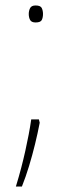

<svg xmlns="http://www.w3.org/2000/svg" viewBox="-20 -552 260 701"><path d="M125 -104Q118 -67 108 -26Q98 15 86 54.5Q74 94 60 129H38Q49 93 57.5 60.5Q66 28 72.5 -1.5Q79 -31 84.5 -59.5Q90 -88 94 -116H122ZM85 -501Q85 -513 90 -522.5Q95 -532 110 -532Q128 -532 132.5 -522.5Q137 -513 137 -501Q137 -488 132.5 -479Q128 -470 110 -470Q95 -470 90 -479Q85 -488 85 -501Z"/></svg>

Font: Noto Sans Hebrew Thin Thin
Style: Regular
Weight: 250
Version: Version 3.001